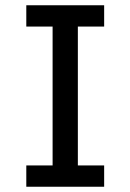

<svg xmlns="http://www.w3.org/2000/svg" viewBox="-20 -710 496 730"><path d="M80 0V-81H180V-609H80V-690H376V-609H276V-81H376V0Z"/></svg>

Font: Radio Canada
Style: Regular
Weight: 400
Designer: Charles Daoud, Etienne Aubert Bonn, Alexandre Saumier Demers, Jacques Le Bailly
Foundry: Radio-Canada
Version: Version 2.104;gftools[0.9.28.dev5+ged2979d]